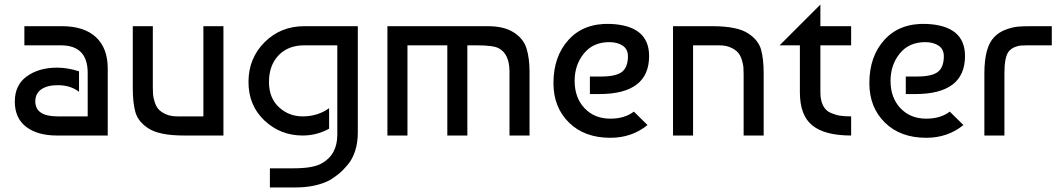

<svg xmlns="http://www.w3.org/2000/svg" viewBox="-20 -595 4643 843"><path d="M327 -282V-192Q289 -221 234 -221Q187 -221 161 -202.5Q135 -184 135 -150Q135 -84 233 -84H365V-275Q365 -396 247 -396H87V-480H252Q349 -480 401 -432Q453 -384 453 -294V0H230Q145 0 95 -38Q45 -76 45 -149Q45 -222 98 -260Q151 -298 231 -298Q276 -298 327 -282Z M961 0H788Q677 0 629 -33Q586 -62 574.5 -102.5Q563 -143 563 -209V-480H651V-210Q651 -192 652 -179.5Q653 -167 659 -147.5Q665 -128 676 -115.5Q687 -103 708 -93.5Q729 -84 759 -84H873V-480H961Z M1309 0Q1211 0 1141 -66Q1071 -132 1071 -235Q1071 -339 1141.5 -409.5Q1212 -480 1316 -480H1551V-14Q1551 31 1539.5 67Q1528 103 1507 128Q1486 153 1469 167Q1452 181 1428 196Q1366 228 1277 228H1165V144H1268Q1356 144 1393 122Q1461 84 1461 -4V-396H1316Q1245 -396 1203 -352Q1161 -308 1161 -235Q1161 -165 1204.5 -124.5Q1248 -84 1309 -84Q1375 -84 1425 -120V-30Q1371 0 1309 0Z M1681 -480H2122Q2193 -480 2235 -453Q2278 -426 2291.5 -383Q2305 -340 2305 -280V0H2217V-280Q2217 -358 2170 -383Q2146 -396 2073 -396H2032V0H1944V-396H1769V0H1681Z M2660 -490Q2830 -483 2830 -349Q2830 -182 2611 -182H2570V-259H2618Q2685 -259 2711 -279.5Q2737 -300 2737 -348Q2737 -379 2714 -394.5Q2691 -410 2655 -410Q2584 -410 2543.5 -360Q2503 -310 2503 -240Q2503 -166 2546.5 -120Q2590 -74 2660 -74Q2723 -74 2763 -105L2823 -46Q2754 10 2660 10Q2546 10 2478 -57Q2410 -124 2410 -230Q2410 -348 2477 -421Q2544 -494 2660 -490Z M2935 -480H3108Q3219 -480 3267 -447Q3310 -418 3321.5 -377.5Q3333 -337 3333 -271V0H3245V-270Q3245 -288 3244 -300.5Q3243 -313 3237 -332.5Q3231 -352 3220 -364.5Q3209 -377 3188 -386.5Q3167 -396 3137 -396H3023V0H2935Z M3403 -396 3582 -575V-480H3717V-396H3582V-190Q3582 -155 3593.5 -132Q3605 -109 3627 -99.5Q3649 -90 3668.5 -87Q3688 -84 3717 -84V0Q3602 0 3547 -44Q3492 -88 3492 -190V-396Z M4047 -490Q4217 -483 4217 -349Q4217 -182 3998 -182H3957V-259H4005Q4072 -259 4098 -279.5Q4124 -300 4124 -348Q4124 -379 4101 -394.5Q4078 -410 4042 -410Q3971 -410 3930.5 -360Q3890 -310 3890 -240Q3890 -166 3933.5 -120Q3977 -74 4047 -74Q4110 -74 4150 -105L4210 -46Q4141 10 4047 10Q3933 10 3865 -57Q3797 -124 3797 -230Q3797 -348 3864 -421Q3931 -494 4047 -490Z M4302 0V-273Q4302 -388 4345 -432Q4366 -454 4396 -465Q4426 -476 4448.5 -478Q4471 -480 4510 -480H4598V-396H4492Q4472 -396 4461 -395Q4450 -394 4435 -388Q4420 -382 4409 -369Q4390 -345 4390 -273V0Z"/></svg>

Font: Baumans
Style: Regular
Weight: 400
Designer: Henadij Zarechnjuk
Foundry: Cyreal (www.cyreal.org)
Version: Version 001.002